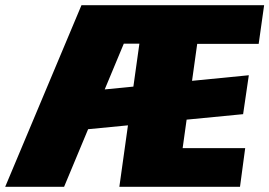

<svg xmlns="http://www.w3.org/2000/svg" viewBox="-53 -720 1038 740"><path d="M261 -700H486L194 0H-33ZM225 -363 906 -430 884 -280 204 -214ZM505 -700H965L944 -551H659L723 -665L635 -35L602 -149H892L872 0H407ZM679 -700 659 -551 354 -552 375 -700Z"/></svg>

Font: Pathway Extreme Condensed Black
Style: Italic
Weight: 900
Width: 3
Italic angle: -8°
Version: Version 1.001;gftools[0.9.26]